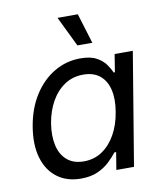

<svg xmlns="http://www.w3.org/2000/svg" viewBox="-85 -823 773 904"><g transform="rotate(-10 301.5 -370.5)"><path d="M230.5 11.2Q162.6 11.2 116.5 -23.4Q70.3 -58.1 51.8 -121.1Q33.2 -184.1 47.4 -269Q61.5 -354 101.1 -416.3Q140.6 -478.5 198.2 -512.7Q255.9 -546.9 323.7 -546.9Q372.1 -546.9 400.6 -531.2Q429.2 -515.6 444.3 -494.1Q459.5 -472.7 467.3 -454.1H473.1L486.8 -539.1H573.7L484.4 0H399.9L413.6 -83H405.3Q390.6 -64 367.9 -42Q345.2 -20 311.5 -4.4Q277.8 11.2 230.5 11.2ZM257.3 -66.4Q306.6 -66.4 345 -92.3Q383.3 -118.2 408.9 -163.8Q434.6 -209.5 444.3 -269.5Q454.6 -329.6 444.1 -374.5Q433.6 -419.4 403.3 -444.3Q373 -469.2 323.7 -469.2Q273.4 -469.2 234.4 -443.1Q195.3 -417 170.2 -372.1Q145 -327.1 135.3 -269.5Q126 -210.9 136.2 -165Q146.5 -119.1 177 -92.8Q207.5 -66.4 257.3 -66.4ZM321.3 -609.4 251.5 -753.4H348.6L392.6 -609.4Z"/></g></svg>

Font: Inter 18pt
Style: Italic
Weight: 400
Italic angle: -9.3988°
Designer: Rasmus Andersson
Foundry: rsms
Version: Version 4.001;git-66647c0bb